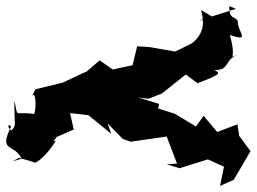

<svg xmlns="http://www.w3.org/2000/svg" viewBox="-144 -679 842 630"><g transform="rotate(-90 277.0 -364.0)"><path d="M63 -744 74 -722 60 -674C50 -675 75 -635 130 -602C124 -675 101 -601 162 -594C138 -598 171 -638 133 -621L167 -543L221 -555L214 -495L153 -420L187 -432L136 -382L127 -356L144 -238L55 -204L53 -238L40 -196L69 -103L45 -50L-18 -63L2 -18L96 37L146 0L184 -6L159 -72L161 -74L212 -117L177 -142L219 -212L236 -266L251 -263L272 -331L268 -298L285 -254L351 -171V-180L319 -137C348 -60 352 -60 362 -82C361 -28 399 -50 412 -3C403 -42 391 -5 477 -31C454 41 485 -6 524 -5C542 -18 526 -32 572 -33L563 -11L525 -131L530 -76L559 -125C539 -121 490 -104 450 -155L423 -210C428 -239 433 -268 438 -298L440 -335L378 -350L364 -415L394 -458L357 -501L352 -513L321 -579L299 -669L273 -681C303 -667 235 -665 218 -673C228 -744 202 -723 262 -738C177 -738 181 -730 164 -748C178 -767 188 -752 176 -749C90 -791 123 -738 71 -714Z"/></g></svg>

Font: Asimov Aggro
Style: Condensed
Weight: 500
Designer: Google
Version: Version 2.000980; 2014